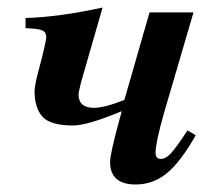

<svg xmlns="http://www.w3.org/2000/svg" viewBox="-20 -482 571 511"><path d="M479 -135 501 -122Q460 -50 423.5 -20.5Q387 9 341 9Q273 9 273 -51Q273 -72 298 -164L304 -186Q212 -148 175 -148Q114 -148 93 -171.5Q72 -195 72 -240Q72 -253 81 -288Q103 -370 103 -383Q103 -397 91.5 -401.5Q80 -406 48 -407V-434Q140 -437 253 -462L196 -264Q189 -236 189 -231Q189 -195 230 -195Q258 -195 311 -216L378 -449H495L417 -183Q394 -102 394 -76Q394 -59 408 -59Q421 -59 435 -74Q449 -89 479 -135Z"/></svg>

Font: STIX
Style: Bold Italic
Weight: 700
Italic angle: -16.33°
Designer: MicroPress Inc., with final additions and corrections provided by Coen Hoffman, Elsevier (retired)
Version: Version 1.1.1